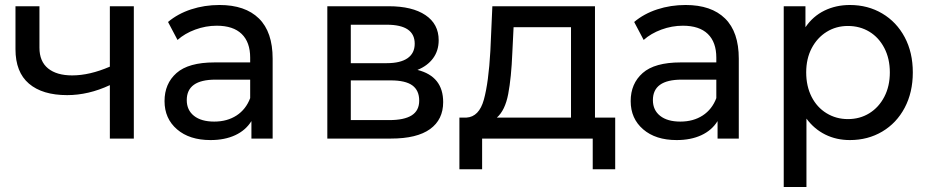

<svg xmlns="http://www.w3.org/2000/svg" viewBox="-20 -555 3793 769"><path d="M516 -530H420V-288C366 -264.7 315.7 -253 269 -253C227.7 -253 195.5 -262.3 172.5 -281C149.5 -299.7 138 -327.3 138 -364V-530H42V-358C42 -296.7 60 -250.7 96 -220C132 -189.3 183 -174 249 -174C305.7 -174 362.7 -187.3 420 -214V0H516Z M1017 -481C980.3 -517 927.7 -535 859 -535C819 -535 781.2 -529.2 745.5 -517.5C709.8 -505.8 679 -489 653 -467L691 -395C710.3 -412.3 734 -426.2 762 -436.5C790 -446.8 818.7 -452 848 -452C892 -452 925.3 -441 948 -419C970.7 -397 982 -365.3 982 -324V-305H839C769.7 -305 719 -290.8 687 -262.5C655 -234.2 639 -196.7 639 -150C639 -103.3 655.7 -65.7 689 -37C722.3 -8.3 767 6 823 6C861 6 894 -0.5 922 -13.5C950 -26.5 971.7 -45.3 987 -70V0H1072V-320C1072 -391.3 1053.7 -445 1017 -481ZM927.5 -92.5C902.5 -76.2 872.7 -68 838 -68C803.3 -68 776.3 -75.7 757 -91C737.7 -106.3 728 -127.3 728 -154C728 -208.7 766.3 -236 843 -236H982V-162C970.7 -132 952.5 -108.8 927.5 -92.5Z M1755 -146C1755 -214.7 1720.7 -257.7 1652 -275C1678.7 -285.7 1699.5 -301.2 1714.5 -321.5C1729.5 -341.8 1737 -366 1737 -394C1737 -437.3 1719.3 -470.8 1684 -494.5C1648.7 -518.2 1599.7 -530 1537 -530H1291V0H1546C1615.3 0 1667.5 -12.7 1702.5 -38C1737.5 -63.3 1755 -99.3 1755 -146ZM1385 -302V-456H1529C1603.7 -456 1641 -430.7 1641 -380C1641 -354.7 1631.5 -335.3 1612.5 -322C1593.5 -308.7 1565.7 -302 1529 -302ZM1629 -93C1609 -80.3 1579 -74 1539 -74H1385V-233H1545C1584.3 -233 1613.2 -226.3 1631.5 -213C1649.8 -199.7 1659 -179.3 1659 -152C1659 -125.3 1649 -105.7 1629 -93Z M2444 -84H2363V-530H1952L1944 -351C1939.3 -267 1930.7 -202 1918 -156C1905.3 -110 1882 -86 1848 -84H1820V123H1911V0H2354V123H2444ZM2015.5 -178.5C2023.8 -222.2 2029.3 -277.3 2032 -344L2037 -446H2267V-84H1970C1992 -103.3 2007.2 -134.8 2015.5 -178.5Z M2884 -481C2847.3 -517 2794.7 -535 2726 -535C2686 -535 2648.2 -529.2 2612.5 -517.5C2576.8 -505.8 2546 -489 2520 -467L2558 -395C2577.3 -412.3 2601 -426.2 2629 -436.5C2657 -446.8 2685.7 -452 2715 -452C2759 -452 2792.3 -441 2815 -419C2837.7 -397 2849 -365.3 2849 -324V-305H2706C2636.7 -305 2586 -290.8 2554 -262.5C2522 -234.2 2506 -196.7 2506 -150C2506 -103.3 2522.7 -65.7 2556 -37C2589.3 -8.3 2634 6 2690 6C2728 6 2761 -0.5 2789 -13.5C2817 -26.5 2838.7 -45.3 2854 -70V0H2939V-320C2939 -391.3 2920.7 -445 2884 -481ZM2794.5 -92.5C2769.5 -76.2 2739.7 -68 2705 -68C2670.3 -68 2643.3 -75.7 2624 -91C2604.7 -106.3 2595 -127.3 2595 -154C2595 -208.7 2633.3 -236 2710 -236H2849V-162C2837.7 -132 2819.5 -108.8 2794.5 -92.5Z M3513.5 -501C3475.2 -523.7 3432 -535 3384 -535C3346.7 -535 3312.7 -527.5 3282 -512.5C3251.3 -497.5 3226 -475.3 3206 -446V-530H3119V194H3210V-80C3230.7 -52 3255.8 -30.7 3285.5 -16C3315.2 -1.3 3348 6 3384 6C3432 6 3475.2 -5.3 3513.5 -28C3551.8 -50.7 3581.8 -82.5 3603.5 -123.5C3625.2 -164.5 3636 -211.7 3636 -265C3636 -318.3 3625.2 -365.3 3603.5 -406C3581.8 -446.7 3551.8 -478.3 3513.5 -501ZM3462 -101.5C3436.7 -85.8 3408 -78 3376 -78C3344.7 -78 3316.2 -85.8 3290.5 -101.5C3264.8 -117.2 3244.8 -139.2 3230.5 -167.5C3216.2 -195.8 3209 -228.3 3209 -265C3209 -301.7 3216.3 -334 3231 -362C3245.7 -390 3265.7 -411.8 3291 -427.5C3316.3 -443.2 3344.7 -451 3376 -451C3408 -451 3436.7 -443.3 3462 -428C3487.3 -412.7 3507.3 -390.8 3522 -362.5C3536.7 -334.2 3544 -301.7 3544 -265C3544 -228.3 3536.7 -195.8 3522 -167.5C3507.3 -139.2 3487.3 -117.2 3462 -101.5Z"/></svg>

Font: Rookery
Style: Regular
Weight: 400
Designer: Ryan Kimball / Julieta Ulanovsky
Foundry: Motorola Mobility LLC.
Version: Version 1.0